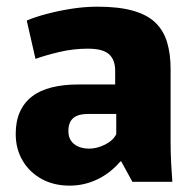

<svg xmlns="http://www.w3.org/2000/svg" viewBox="-20 -552 594 583"><path d="M191.5 11.7Q143.2 11.7 106.2 -8.7Q69.2 -29.2 48.4 -64.7Q27.7 -100.3 27.7 -145.3Q27.7 -183.8 40.4 -212.2Q53.2 -240.7 77.5 -259.3Q101.8 -278 137.5 -286.7Q173.2 -295.5 218.2 -295.5H329.7V-337.5Q329.7 -352.2 325.8 -364.2Q322 -376.2 312.9 -385.5Q303.8 -394.8 287.6 -399.5Q271.3 -404.2 246.5 -404.2Q203.3 -404.2 160.9 -394.3Q118.5 -384.3 87.8 -373.2L61.2 -489.5Q85.8 -500.2 120.8 -509.5Q155.7 -518.8 196.1 -525.3Q236.5 -531.7 276.5 -531.7Q340.8 -531.7 384 -519.4Q427.2 -507.2 452 -483.1Q476.8 -459 487.4 -423.6Q498 -388.2 498 -342.7V-121.5Q498 -90.2 499.7 -56.9Q501.5 -23.7 503.3 0H382L348.2 -61.8H345.5Q315.2 -26.2 275.4 -7.3Q235.7 11.7 191.5 11.7ZM251.5 -100.7Q274 -100.7 298.7 -112.8Q323.3 -125 333 -144.7V-206H246.8Q236.3 -206 225.8 -204Q215.3 -202 206.7 -196.6Q198 -191.2 192.8 -180.8Q187.7 -170.5 187.7 -154Q187.7 -128.2 205.3 -114.4Q223 -100.7 251.5 -100.7Z"/></svg>

Font: Murecho Thin
Style: Regular
Weight: 100
Designer: Neil Summerour
Foundry: Positype
Version: Version 1.010